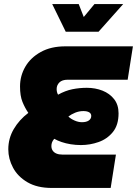

<svg xmlns="http://www.w3.org/2000/svg" viewBox="-20 -929 677 949"><path d="M236 0Q164 0 116 -28Q68 -56 44.5 -100Q21 -144 21 -191Q21 -245 48 -291Q75 -337 120 -371Q103 -396 91 -425.5Q79 -455 79 -502Q79 -554 105 -599Q131 -644 181.5 -672Q232 -700 303 -700H637L611 -535H315Q287 -535 273.5 -521.5Q260 -508 260 -489Q260 -482 261.5 -475Q263 -468 267 -461Q303 -481 338 -488Q373 -495 409 -495Q451 -495 486.5 -481Q522 -467 544 -439Q566 -411 566 -369Q566 -311 538 -276.5Q510 -242 467.5 -227Q425 -212 380 -212Q354 -212 329.5 -216Q305 -220 284.5 -227Q264 -234 248 -243Q239 -232 236.5 -223.5Q234 -215 234 -207Q234 -194 240.5 -184.5Q247 -175 259 -170Q271 -165 287 -165H553L527 0ZM385 -325Q407 -325 419 -333.5Q431 -342 431 -356Q431 -368 420.5 -374Q410 -380 392 -380Q371 -380 351.5 -372Q332 -364 318 -353Q329 -342 348 -333.5Q367 -325 385 -325ZM305 -772 238 -909H369L394 -845L447 -909H589L467 -772Z"/></svg>

Font: MuseoModerno Black
Style: Italic
Weight: 900
Italic angle: -9°
Designer: Pablo Cosgaya, Héctor Gatti, Marcela Romero, and the Authors of The MuseoModerno Project.
Foundry: Omnibus-Type Team
Version: Version 1.003